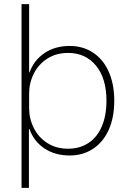

<svg xmlns="http://www.w3.org/2000/svg" viewBox="-20 -749 632 936"><path d="M85 -729H122V-396H124Q145 -455 196.5 -490Q248 -525 320 -525Q384 -525 433.5 -492.5Q483 -460 510 -399.5Q537 -339 537 -258Q537 -176 510 -116Q483 -56 433.5 -23.5Q384 9 320 9Q248 9 196.5 -25.5Q145 -60 124 -119H121V167H85ZM499 -258Q499 -367 448 -429Q397 -491 312 -491Q254 -491 211 -463.5Q168 -436 145 -390.5Q122 -345 122 -293V-222Q122 -170 145 -124.5Q168 -79 211 -51.5Q254 -24 312 -24Q368 -24 410.5 -51.5Q453 -79 476 -132Q499 -185 499 -258Z"/></svg>

Font: Mona Sans VF XLt
Style: Regular
Weight: 200
Designer: Deni Anggara
Foundry: GitHub
Version: Version 2.000;Glyphs 3.2.3 (3260)